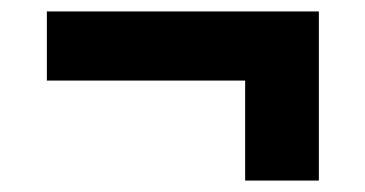

<svg xmlns="http://www.w3.org/2000/svg" viewBox="-20 -431 639 336"><path d="M538 -115H409V-290H62V-411H538Z"/></svg>

Font: Chess Sans
Style: Bold
Weight: 700
Designer: Wolf Bōese
Foundry: Wolf Bōese
Version: Version 7.223